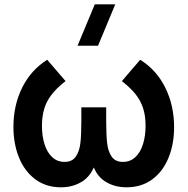

<svg xmlns="http://www.w3.org/2000/svg" viewBox="-20 -822 838 858"><path d="M418 -617.5H326.5L403.5 -802.5H495ZM252.5 15Q185.5 15 137.5 -21Q89.5 -57 64.8 -118.2Q40 -179.5 40 -255Q40 -351.5 79.2 -430.5Q118.5 -509.5 191 -555L273 -459.5Q216.5 -416 192 -370.5Q167.5 -325 167.5 -260Q167.5 -213.5 179.2 -176.8Q191 -140 213.8 -119.2Q236.5 -98.5 268.5 -98.5Q302 -98.5 318.2 -121.5Q334.5 -144.5 339 -180.8Q343.5 -217 343.5 -281V-342.5H454.5V-285Q454.5 -219 458.8 -182Q463 -145 479.2 -121.8Q495.5 -98.5 529.5 -98.5Q562 -98.5 584.8 -119.8Q607.5 -141 619 -177.8Q630.5 -214.5 630.5 -260Q630.5 -305 619.2 -339.2Q608 -373.5 585 -402Q562 -430.5 524.5 -459.5L606.5 -555Q680 -509 719 -429.5Q758 -350 758 -254Q758 -178 733 -116.8Q708 -55.5 660 -20.2Q612 15 545.5 15Q490 15 448.5 -12Q416.5 -33 399 -73.5Q381 -33 349 -12Q307.5 15 252.5 15Z"/></svg>

Font: Vela Sans Bd
Style: Bold
Weight: 700
Designer: Principal design: Mikhail Sharanda - project Manrope.
Design modification: Ravid Balaliev
Foundry: Mikhail Sharanda
Version: Version 1.001